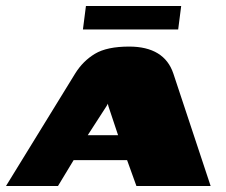

<svg xmlns="http://www.w3.org/2000/svg" viewBox="-55 -619 753 639"><path d="M-35 0 195 -374Q221 -416 261 -440Q301 -464 375 -464Q433 -464 470 -441.5Q507 -419 522 -374L646 0H399L368 -86H190L138 0ZM237 -169H338L306 -265Q305 -268 304.5 -271Q304 -274 304 -274Q304 -274 302.5 -271Q301 -268 299 -265ZM221 -521 231 -599H548L538 -521Z"/></svg>

Font: Genos Black
Style: Italic
Weight: 900
Italic angle: -8°
Version: Version 1.010